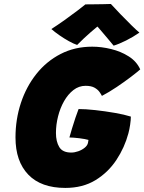

<svg xmlns="http://www.w3.org/2000/svg" viewBox="-20 -898 708 942"><path d="M300.5 24Q181.5 24 118.8 -41.2Q56 -106.5 56 -223.5Q56 -312.5 82.5 -392.8Q109 -473 158.5 -535.2Q208 -597.5 277.5 -633.2Q347 -669 432.5 -669Q478 -669 525.8 -657.2Q573.5 -645.5 612 -621Q650.5 -596.5 668 -557.5Q653.5 -544.5 622 -520.5Q590.5 -496.5 552.5 -471Q514.5 -445.5 480 -427.5Q476.5 -435 468.2 -446.8Q460 -458.5 443.8 -467.8Q427.5 -477 400 -477Q367 -477 340.2 -456.2Q313.5 -435.5 294.2 -401.5Q275 -367.5 264.8 -326.8Q254.5 -286 254.5 -245.5Q254.5 -203.5 270.8 -176.5Q287 -149.5 329.5 -149.5Q346 -149.5 363.8 -155.8Q381.5 -162 395 -172.8Q408.5 -183.5 411.5 -196.5Q412.5 -202 413 -205.2Q413.5 -208.5 414 -211.5Q407.5 -213.5 395.5 -215.8Q383.5 -218 369.2 -219.8Q355 -221.5 342 -222.5Q329 -223.5 320.5 -223.5Q325 -240.5 333.2 -267.2Q341.5 -294 350.2 -320.5Q359 -347 365.5 -363Q399.5 -363 447.5 -357.8Q495.5 -352.5 543 -344.2Q590.5 -336 622 -326Q622 -309.5 618.5 -286Q615 -262.5 610 -244Q591.5 -174.5 551 -113.2Q510.5 -52 448.2 -14Q386 24 300.5 24ZM524 -878.5Q543 -857.5 571 -828.5Q599 -799.5 625 -774Q651 -748.5 664 -738Q633 -716.5 598.5 -699.2Q564 -682 537.5 -674Q524 -690.5 510.2 -706.8Q496.5 -723 484.2 -737.5Q472 -752 463.2 -762Q454.5 -772 451.5 -775.5H468Q462 -771 450 -761.2Q438 -751.5 422.5 -737.8Q407 -724 390.2 -708.5Q373.5 -693 358.5 -677.5Q341.5 -683 318 -696Q294.5 -709 271.5 -725Q248.5 -741 232 -755.5Q262.5 -775 297.5 -800Q332.5 -825 360.8 -846.5Q389 -868 399 -876.5Q409.5 -876.5 434.5 -876.8Q459.5 -877 485.5 -877.5Q511.5 -878 524 -878.5Z"/></svg>

Font: Grandstander Thin Black
Style: Italic
Weight: 900
Italic angle: -15°
Version: Version 1.200